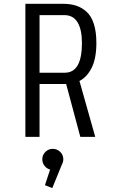

<svg xmlns="http://www.w3.org/2000/svg" viewBox="-20 -720 610 1010"><path d="M402.5 0 328 -278H188V0H113.5V-700H311.5Q351 -700 381.2 -690Q411.5 -680 436.2 -657.2Q461 -634.5 474 -593.2Q487 -552 487 -494Q487 -414 462.8 -364.5Q438.5 -315 398 -294L481 0ZM188 -640.5V-337.5H321Q411 -337.5 411 -493.5Q411 -564.5 388 -602.5Q365 -640.5 318.5 -640.5ZM313 117.5Q313 132 306 144.5L255 269.5L216.5 254L243.5 172Q225.5 167 214 152Q202.5 137 202.5 117.5Q202.5 95 218.8 79Q235 63 257.5 63Q280.5 63 296.8 79Q313 95 313 117.5Z"/></svg>

Font: League Mono Narrow Light
Style: Regular
Weight: 300
Width: 3
Designer: Tyler Finck
Foundry: The League of Moveable Type / Tyler Finck
Version: Version 2.210